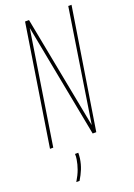

<svg xmlns="http://www.w3.org/2000/svg" viewBox="-171 -765 732 1050"><g transform="rotate(-20 194.5 -240.5)"><path d="M9 0 119 -701H142L268 -44L370 -700H389L278 1H257L131 -659L28 0ZM128 73H147Q147 87 145 105Q140 138 129 165Q118 192 101 220H82Q102 187 112 159Q122 131 126 105Q129 88 128 73Z"/></g></svg>

Font: Georama Condensed Thin
Style: Italic
Weight: 100
Width: 3
Italic angle: -9°
Designer: Jean-Baptiste Levee
Foundry: Production Type
Version: Version 1.000